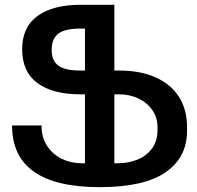

<svg xmlns="http://www.w3.org/2000/svg" viewBox="-20 -770 820 800"><path d="M759.3 -241.7V-224.6Q759.3 -113.3 669.4 -51.8Q579.6 9.8 395.5 9.8Q30.3 9.8 30.3 -247.1H153.3V-243.2Q153.3 -196.8 176.3 -161.9Q199.2 -127 237.3 -108.4Q275.4 -89.8 319.3 -89.8H334V-377H314.5Q199.7 -377 136 -423.8Q72.3 -470.7 72.3 -564.5Q72.3 -657.2 136.5 -703.6Q200.7 -750 314.5 -750H456.5V-476.1H476.1Q564.9 -476.1 628.7 -447.5Q692.4 -418.9 725.8 -366.2Q759.3 -313.5 759.3 -241.7ZM334 -476.1V-650.9H314.5Q250 -650.9 222.7 -629.6Q195.3 -608.4 195.3 -562Q195.3 -517.1 223.1 -496.6Q251 -476.1 314.5 -476.1ZM636.2 -240.7Q636.2 -280.3 614.5 -311.5Q592.8 -342.8 556.2 -359.9Q519.5 -377 476.1 -377H456.5V-89.8H471.2Q515.6 -89.8 553.2 -105.2Q590.8 -120.6 613.5 -151.4Q636.2 -182.1 636.2 -226.1Z"/></svg>

Font: Mardoto Medium
Style: Regular
Weight: 500
Designer: Christian Robertson, Vahan Hovhannisyan
Foundry: Google
Version: Version 1.000